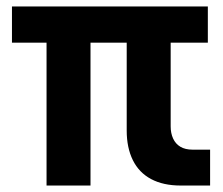

<svg xmlns="http://www.w3.org/2000/svg" viewBox="-20 -574 690 594"><path d="M539 0Q485 0 447.5 -20Q410 -40 391 -78.5Q372 -117 372 -170V-554H508V-183Q508 -162 515.5 -145.5Q523 -129 538 -120Q553 -111 576 -111H630V0ZM124 0V-554H260V0ZM17 -442V-554H623V-442Z"/></svg>

Font: Azeret Mono SemiBold
Style: Regular
Weight: 600
Designer: Martin Vácha
Foundry: Displaay
Version: Version 1.002